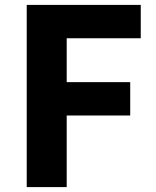

<svg xmlns="http://www.w3.org/2000/svg" viewBox="-20 -763 635 783"><path d="M89 -743H554V-607H252V-428H511V-292H252V0H89Z"/></svg>

Font: Merged Yaku Han JP ExtraBold
Style: Regular
Weight: 800
Designer: Ryoko NISHIZUKA 西塚涼子 (kana, bopomofo & ideographs); Paul D. Hunt (Latin, Greek & Cyrillic); Sandoll Communications 산돌커뮤니
Foundry: Adobe
Version: Version 2.004